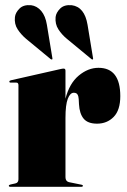

<svg xmlns="http://www.w3.org/2000/svg" viewBox="-20 -719 488 739"><path d="M232 -447V-339Q247 -398 283 -428Q319 -458 359 -458Q443 -458 443 -349Q443 -295 417.5 -269Q392 -243 353.5 -243Q318 -243 302 -262.2Q286 -281.5 284 -318L283 -337Q282.5 -348 278.5 -355Q274.5 -362 264 -362Q250 -362 241 -339Q232 -316 232 -265V-37Q232 -21.5 245 -18L294 -8Q299 -7 299 -4Q299 0 293 0H20Q14 0 14 -4Q14 -7.5 21 -9L39 -13Q51 -15.5 51 -29V-391Q51 -401 43 -401H21Q16 -401 16 -405Q16 -408.5 22 -410L212 -453Q216.5 -454 219.2 -454.5Q222 -455 225 -455Q232 -455 232 -447ZM160.5 -623.5 181.5 -496Q182.5 -492 181 -490.5Q178.5 -489 175 -491.5L80.5 -569.5Q61.5 -585.5 48 -606Q34.5 -626.5 37.5 -653.5Q39.5 -670.5 55 -686Q70.5 -701.5 99.5 -699Q122.5 -696 138.8 -676.8Q155 -657.5 160.5 -623.5ZM317 -623.5 338 -496Q339 -492 337.5 -490.5Q335.5 -489 332 -491.5L237.5 -569.5Q218 -585.5 204.8 -606Q191.5 -626.5 194 -653.5Q196 -670.5 211.5 -686Q227 -701.5 256 -699Q305.5 -692.5 317 -623.5Z"/></svg>

Font: Fraunces 144pt S000 Black
Style: Regular
Weight: 900
Version: Version 1.000; ttfautohint (v1.8.3)